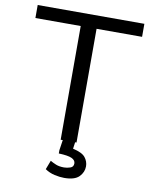

<svg xmlns="http://www.w3.org/2000/svg" viewBox="-97 -775 838 1049"><g transform="rotate(10 322.0 -250.5)"><path d="M277.3 0V-630.9H25.9V-703.1H617.7V-630.9H365.2V0ZM332 202.1Q307.6 202.1 278.3 195.6Q249 189 225.1 172.4L244.1 122.6Q257.8 130.9 276.1 138.4Q294.4 146 321.3 146Q337.4 146 355.5 140.1Q373.5 134.3 373.5 114.7Q373.5 97.2 353 87.4Q332.5 77.6 280.3 75.7V57.6L292 -20.5H358.4L358.9 -9.8L352.5 36.6Q403.8 47.9 421.4 70.1Q439 92.3 439 119.6Q439 151.9 414.6 177Q390.1 202.1 332 202.1Z"/></g></svg>

Font: Schibsted Grotesk
Style: Regular
Weight: 400
Designer: Bakken & Baeck AS, Henrik Kongsvoll
Foundry: Schibsted ASA
Version: Version 1.100; ttfautohint (v1.8.4.7-5d5b);gftools[0.9.25]